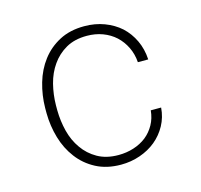

<svg xmlns="http://www.w3.org/2000/svg" viewBox="-85 -631 770 734"><g transform="rotate(-15 300.0 -264.0)"><path d="M308.1 -28.3Q259.8 -28.3 225.3 -47.9Q190.9 -67.4 168.9 -99.1Q146.5 -130.4 136.2 -170.9Q126 -211.4 125.5 -253.9V-274.4Q126 -316.4 136.2 -356.9Q146.5 -397.5 168.9 -429.2Q190.9 -460.9 225.1 -480.5Q259.3 -500 307.6 -500Q341.3 -500 370.1 -489.3Q398.9 -478.5 420.4 -459Q441.9 -439 455.1 -411.9Q468.3 -384.8 470.7 -352.1H511.7Q509.3 -393.6 493.2 -427.7Q477.1 -461.9 450.2 -486.8Q423.3 -510.7 387 -524.4Q350.6 -538.1 307.6 -538.1Q251 -538.1 209 -515.9Q167 -493.7 139.2 -457Q111.3 -420.4 97.4 -372.6Q83.5 -324.7 83 -274.4V-253.9Q83.5 -203.1 97.4 -155.8Q111.3 -108.4 139.2 -71.8Q167 -34.7 209.2 -12.5Q251.5 9.8 308.1 9.8Q347.7 9.8 383.5 -2.7Q419.4 -15.1 446.8 -37.6Q474.1 -60.1 491.5 -91.8Q508.8 -123.5 511.7 -161.6H470.7Q467.8 -130.4 453.9 -105.5Q439.9 -80.6 418.5 -63.5Q396.5 -46.4 368.2 -37.4Q339.8 -28.3 308.1 -28.3Z"/></g></svg>

Font: Roboto Mono ExtraLight
Style: Regular
Weight: 250
Monospace: yes
Designer: Google
Version: Version 3.000